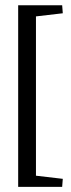

<svg xmlns="http://www.w3.org/2000/svg" viewBox="-20 -623 278 748"><path d="M50.8 105V-602.5H120.1V105ZM50.8 105 57.6 54.2 224.6 73.7 222.2 105ZM57.6 -551.8 50.8 -602.5H222.2L224.6 -571.3Z"/></svg>

Font: Markazi Text
Style: Regular
Weight: 400
Designer: Borna Izadpanah (Arabic designer), Fiona Ross (Arabic design director) and Florian Runge (Latin designer)
Foundry: Borna Izadpanah and Florian Runge
Version: Version 1.000